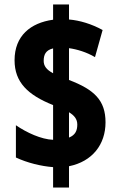

<svg xmlns="http://www.w3.org/2000/svg" viewBox="-20 -779 535 857"><path d="M217 -33V58H288V-37C392 -58 451 -134 451 -233C451 -331 401 -379 288 -422V-564C324 -559 367 -546 404 -524L438 -645C389 -672 336 -688 288 -692V-759H217V-691C116 -677 45 -619 45 -510C45 -412 104 -355 217 -310V-155C164 -157 99 -187 51 -220V-76C102 -52 164 -37 217 -33ZM217 -563V-452C187 -468 175 -485 175 -507C175 -535 184 -555 217 -563ZM288 -165V-278C311 -264 325 -248 325 -223C325 -196 316 -176 288 -165Z"/></svg>

Font: Noto Sans Hebrew ExtraCondensed Black
Style: Regular
Weight: 900
Width: 2
Designer: Monotype Design Team
Foundry: Monotype Imaging Inc.
Version: Version 2.004